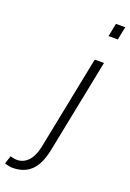

<svg xmlns="http://www.w3.org/2000/svg" viewBox="-312 -823 741 1097"><g transform="rotate(20 58.5 -274.5)"><path d="M204.1 -528.3 89.8 43.5Q71.8 132.3 29.3 172.9Q-13.2 213.4 -81.5 213.4Q-94.2 213.4 -106.2 210.9Q-118.2 208.5 -130.9 204.1L-114.7 154.8Q-107.9 157.7 -95.7 159.9Q-83.5 162.1 -74.2 162.1Q-35.6 162.1 -7.1 132.3Q21.5 102.5 33.7 43.5L147.9 -528.3ZM232.4 -681.6H175.8L191.9 -761.7H248.5Z"/></g></svg>

Font: Franko
Style: Light Italic
Weight: 300
Designer: Google
Version: Version 1.200310; 2013